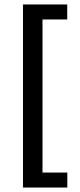

<svg xmlns="http://www.w3.org/2000/svg" viewBox="-20 -738 362 869"><path d="M84 110.8V-717.8H284.2V-649.9H172.4V43H284.7V110.8Z"/></svg>

Font: Muli
Style: Regular
Weight: 400
Designer: Vernon Adams
Foundry: newtypography
Version: Version 2; ttfautohint (v1.00rc1.6-4cba) -l 8 -r 50 -G 200 -